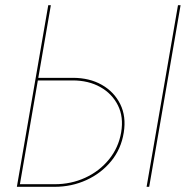

<svg xmlns="http://www.w3.org/2000/svg" viewBox="-20 -720 716 740"><path d="M676 -700 555 0H545L666 -700ZM176 -700 55 0H45L166 -700ZM122 -420H261Q325 -420 372.5 -393Q420 -366 443.5 -318.5Q467 -271 457 -209Q447 -146 408.5 -99Q370 -52 313 -26Q256 0 190 0H51L52 -10H191Q254 -10 308.5 -35Q363 -60 400 -105.5Q437 -151 447 -210Q457 -269 434.5 -314Q412 -359 366.5 -384.5Q321 -410 260 -410H121Z"/></svg>

Font: Jost Thin
Style: Italic
Weight: 200
Italic angle: -5°
Version: Version 3.710